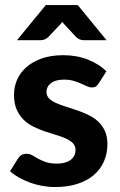

<svg xmlns="http://www.w3.org/2000/svg" viewBox="-20 -746 482 774"><path d="M377.5 -409.5Q372 -401 366.2 -397.2Q360.5 -393.5 350.5 -393.5Q340.5 -393.5 330 -398.5Q319.5 -403.5 306.5 -409.2Q293.5 -415 276.8 -420Q260 -425 238 -425Q204.5 -425 186 -411.2Q167.5 -397.5 167.5 -375Q167.5 -359.5 178 -349Q188.5 -338.5 205.8 -330.8Q223 -323 245 -316.2Q267 -309.5 290.2 -301.5Q313.5 -293.5 335.5 -283Q357.5 -272.5 374.8 -256.8Q392 -241 402.5 -218.8Q413 -196.5 413 -165Q413 -127.5 399.2 -95.8Q385.5 -64 359 -41Q332.5 -18 293 -5Q253.5 8 202 8Q175.5 8 149.5 3.2Q123.5 -1.5 100 -10.2Q76.5 -19 56 -30.5Q35.5 -42 20.5 -55.5L52.5 -107Q58 -116 66.2 -121Q74.5 -126 87.5 -126Q100 -126 110.5 -119.8Q121 -113.5 134 -106.2Q147 -99 164.8 -92.8Q182.5 -86.5 209 -86.5Q229 -86.5 243.5 -91Q258 -95.5 267 -103.2Q276 -111 280.2 -120.8Q284.5 -130.5 284.5 -141Q284.5 -158 273.8 -168.8Q263 -179.5 245.8 -187.5Q228.5 -195.5 206 -202Q183.5 -208.5 160.2 -216.5Q137 -224.5 114.8 -235.5Q92.5 -246.5 75.2 -263.2Q58 -280 47.2 -304.5Q36.5 -329 36.5 -364Q36.5 -396 49 -424.8Q61.5 -453.5 86.5 -475.5Q111.5 -497.5 148.8 -510.5Q186 -523.5 235 -523.5Q290 -523.5 335 -505.5Q380 -487.5 409 -458.5ZM409.5 -584H317.5Q309.5 -584 302 -586.8Q294.5 -589.5 286.5 -597L242.5 -644.5Q240 -647 237 -650.2Q234 -653.5 231.5 -657.5Q225.5 -650 220 -644.5L175 -597Q161 -584 144 -584H48.5L164.5 -725.5H293.5Z"/></svg>

Font: LatoLatin Heavy
Style: Regular
Weight: 800
Designer: Lukasz Dziedzic with Adam Twardoch and Botio Nikoltchev
Foundry: tyPoland Lukasz Dziedzic
Version: Version 2.015; 2015-08-06; http://www.latofonts.com/